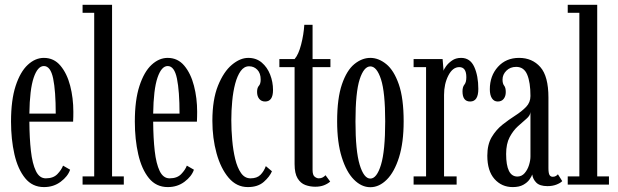

<svg xmlns="http://www.w3.org/2000/svg" viewBox="-20 -770 2580 801"><path d="M163.5 10.5Q115 10.5 84.8 -26.8Q54.5 -64 40.2 -126.2Q26 -188.5 26 -263Q26 -352.5 45.2 -411.5Q64.5 -470.5 95.8 -499.5Q127 -528.5 163 -528.5Q205 -528.5 232.2 -496Q259.5 -463.5 272.8 -412.2Q286 -361 286 -303.5Q286 -293 285.8 -282.8Q285.5 -272.5 285 -262.5H102.5Q103 -193.5 109 -140.2Q115 -87 129.8 -56.5Q144.5 -26 171 -26Q202.5 -26 219.5 -43.8Q236.5 -61.5 243 -79L272.5 -62Q263 -34 233.2 -11.8Q203.5 10.5 163.5 10.5ZM163 -494.5Q137 -494.5 120.5 -445.8Q104 -397 102.5 -296H212.5Q212.5 -390 201.8 -442.2Q191 -494.5 163 -494.5Z M324.5 0V-34H373V-716.5H324.5V-750H447.5V-34H496.5V0Z M680 10.5Q631.5 10.5 601.2 -26.8Q571 -64 556.8 -126.2Q542.5 -188.5 542.5 -263Q542.5 -352.5 561.8 -411.5Q581 -470.5 612.2 -499.5Q643.5 -528.5 679.5 -528.5Q721.5 -528.5 748.8 -496Q776 -463.5 789.2 -412.2Q802.5 -361 802.5 -303.5Q802.5 -293 802.2 -282.8Q802 -272.5 801.5 -262.5H619Q619.5 -193.5 625.5 -140.2Q631.5 -87 646.2 -56.5Q661 -26 687.5 -26Q719 -26 736 -43.8Q753 -61.5 759.5 -79L789 -62Q779.5 -34 749.8 -11.8Q720 10.5 680 10.5ZM679.5 -494.5Q653.5 -494.5 637 -445.8Q620.5 -397 619 -296H729Q729 -390 718.2 -442.2Q707.5 -494.5 679.5 -494.5Z M1014 10.5Q967 10.5 934 -28.2Q901 -67 883.5 -130.2Q866 -193.5 866 -266Q866 -354.5 889.5 -412.8Q913 -471 947.5 -499.8Q982 -528.5 1015.5 -528.5Q1049 -528.5 1072 -509Q1095 -489.5 1107 -458.8Q1119 -428 1119 -394.5Q1119 -346.5 1086 -346.5Q1070.5 -346.5 1061.5 -357.5Q1052.5 -368.5 1052.5 -386.5Q1052.5 -404 1060 -412Q1067.5 -420 1067.5 -438.5Q1067.5 -464.5 1053.5 -479Q1039.5 -493.5 1019 -493.5Q998.5 -493.5 984.2 -473.8Q970 -454 961.2 -421Q952.5 -388 948.8 -348.2Q945 -308.5 945 -269Q945 -228 948.8 -185.5Q952.5 -143 961.2 -106.8Q970 -70.5 985.5 -48.2Q1001 -26 1025 -26Q1052 -26 1066.5 -40.5Q1081 -55 1089 -77L1114.5 -55.5Q1105.5 -33.5 1080.8 -11.5Q1056 10.5 1014 10.5Z M1295 9Q1273.5 9 1253.8 1.8Q1234 -5.5 1221.5 -26Q1209 -46.5 1209 -85.5V-490H1145.5V-523.5H1209Q1225.5 -542.5 1236.2 -584Q1247 -625.5 1249.5 -666.5H1284V-523.5H1358.5V-490H1284V-61Q1284 -39.5 1292.8 -32.8Q1301.5 -26 1310 -26Q1320 -26 1327 -30.2Q1334 -34.5 1338 -39L1357.5 -12.5Q1347.5 -3.5 1331.8 2.8Q1316 9 1295 9Z M1525 11Q1488 11 1456.5 -20.8Q1425 -52.5 1405.8 -114Q1386.5 -175.5 1386.5 -263.5Q1386.5 -360 1406.5 -418.2Q1426.5 -476.5 1458.2 -502.5Q1490 -528.5 1525 -528.5Q1559.5 -528.5 1591.5 -502.5Q1623.5 -476.5 1643.8 -418.2Q1664 -360 1664 -263.5Q1664 -175.5 1644.8 -114Q1625.5 -52.5 1593.8 -20.8Q1562 11 1525 11ZM1525 -25Q1552 -25 1569.5 -82.8Q1587 -140.5 1587 -263.5Q1587 -385 1569.5 -439Q1552 -493 1525 -493Q1498 -493 1480.5 -439Q1463 -385 1463 -263.5Q1463 -140.5 1480.5 -82.8Q1498 -25 1525 -25Z M1705.5 0V-34H1757.5V-490H1705.5V-523.5H1826.5L1830.5 -474.5Q1831.5 -480.5 1840.8 -493.5Q1850 -506.5 1865.8 -517.5Q1881.5 -528.5 1903.5 -528.5Q1941.5 -528.5 1958.5 -491Q1975.5 -453.5 1975.5 -399Q1975.5 -346.5 1941.5 -346.5Q1909.5 -346.5 1909.5 -389Q1909.5 -407.5 1917.5 -417Q1925.5 -426.5 1925.5 -448Q1925.5 -490 1896 -490Q1868.5 -490 1850.5 -455Q1832.5 -420 1832.5 -374V-34H1885V0Z M2119 10.5Q2073 10.5 2043 -23.2Q2013 -57 2013 -120.5Q2013 -167 2031.2 -197.8Q2049.5 -228.5 2076.2 -249.8Q2103 -271 2130 -288.2Q2157 -305.5 2175 -324.2Q2193 -343 2193 -369.5Q2193 -426 2179.5 -458.5Q2166 -491 2133.5 -491Q2108.5 -491 2092.5 -475Q2076.5 -459 2076.5 -438Q2076.5 -421 2083.2 -412.8Q2090 -404.5 2090 -386Q2090 -368.5 2081.2 -357.5Q2072.5 -346.5 2056.5 -346.5Q2041 -346.5 2032.2 -360Q2023.5 -373.5 2023.5 -397.5Q2023.5 -453.5 2057.2 -491Q2091 -528.5 2145.5 -528.5Q2200.5 -528.5 2234.2 -490.2Q2268 -452 2268 -363V-69Q2268 -47.5 2272.5 -40Q2277 -32.5 2286 -32.5Q2294 -32.5 2299.5 -36Q2305 -39.5 2307.5 -43L2325.5 -14.5Q2319 -7 2302.2 -0.2Q2285.5 6.5 2264 6.5Q2232 6.5 2217.5 -8Q2203 -22.5 2200.5 -42Q2197.5 -33.5 2188.8 -21Q2180 -8.5 2163 1Q2146 10.5 2119 10.5ZM2138.5 -33.5Q2156.5 -33.5 2168.8 -47.8Q2181 -62 2187 -81.5Q2193 -101 2193 -117V-302.5Q2192 -288 2176.5 -274.8Q2161 -261.5 2141 -243.5Q2121 -225.5 2106.2 -197.8Q2091.5 -170 2091.5 -127.5Q2091.5 -33.5 2138.5 -33.5Z M2348.5 0V-34H2397V-716.5H2348.5V-750H2471.5V-34H2520.5V0Z"/></svg>

Font: Imbue 10pt
Style: Regular
Weight: 400
Designer: Tyler Finck
Foundry: Etcetera Type Company
Version: Version 1.102; ttfautohint (v1.8.3)